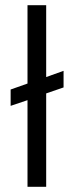

<svg xmlns="http://www.w3.org/2000/svg" viewBox="-20 -720 286 740"><path d="M86 0V-334L21 -312V-375L86 -398V-700H158V-423L225 -447V-383L158 -360V0Z"/></svg>

Font: Bricolage Grotesque 12pt Condensed Light
Style: Regular
Weight: 300
Width: 3
Designer: Mathieu Triay
Foundry: Atelier Triay
Version: Version 1.001; ttfautohint (v1.8.4.7-5d5b);gftools[0.9.33.de